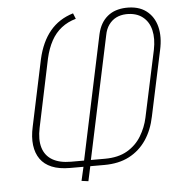

<svg xmlns="http://www.w3.org/2000/svg" viewBox="-53 -760 780 844"><g transform="rotate(-5 337.0 -337.5)"><path d="M310 -681 300 -706Q237 -687 198 -640Q159 -593 142 -518L80 -225Q70 -180 74.5 -144Q79 -108 97 -82.5Q115 -57 147.5 -43.5Q180 -30 228 -30H287L273 31L303 35L317 -30H379Q443 -30 489 -54Q535 -78 564.5 -121.5Q594 -165 606 -225L667 -511Q680 -569 668.5 -614.5Q657 -660 622.5 -686Q588 -712 532 -710Q509 -709 489 -702.5Q469 -696 452.5 -682.5Q436 -669 425 -650Q414 -631 408 -605L292 -57H234Q184 -57 152.5 -75.5Q121 -94 110 -130Q99 -166 110 -218L173 -518Q183 -562 201 -595Q219 -628 246.5 -649.5Q274 -671 310 -681ZM384 -57H322L437 -598Q442 -625 455.5 -643.5Q469 -662 488 -671.5Q507 -681 532 -682Q576 -683 604 -661.5Q632 -640 641 -602Q650 -564 640 -515L577 -221Q568 -179 545 -141Q522 -103 482.5 -80Q443 -57 384 -57Z"/></g></svg>

Font: Advent Pro ExtraLight
Style: Italic
Weight: 250
Italic angle: -12°
Version: Version 3.000